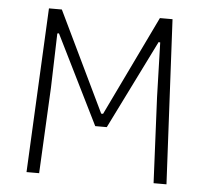

<svg xmlns="http://www.w3.org/2000/svg" viewBox="-47 -662 769 712"><g transform="rotate(5 337.5 -306.0)"><path d="M107 -612H155L334 -240H341L520 -612H567L598 0H550L535 -319L529 -522L523 -523L359 -192H316L152 -523L146 -522L140 -319L124 0H77Z"/></g></svg>

Font: Athiti Light
Style: Regular
Weight: 300
Designer: CadsonDemak Team
Foundry: CadsonDemak
Version: Version 1.032